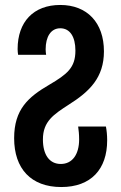

<svg xmlns="http://www.w3.org/2000/svg" viewBox="-20 -744 487 774"><path d="M227 10C347 10 412 -62 412 -178C412 -200 410 -218 407 -234H295C297 -220 299 -203 299 -182C299 -122 272 -83 225 -83C180 -83 153 -119 153 -182C153 -255 197 -283 257 -322C341 -375 399 -431 399 -537C399 -653 331 -724 223 -724C115 -724 51 -656 51 -546C51 -539 52 -529 53 -523H166C165 -529 164 -537 164 -545C164 -596 185 -630 223 -630C262 -630 284 -596 284 -540C284 -471 251 -445 178 -402C94 -353 37 -303 37 -187C37 -64 105 10 227 10Z"/></svg>

Font: Noto Sans Georgian ExtraCondensed SemiBold
Style: Regular
Weight: 600
Width: 2
Designer: Monotype Design Team, Akaki Razmadze
Foundry: Google LLC
Version: Version 2.005